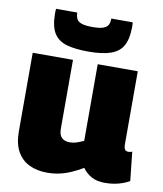

<svg xmlns="http://www.w3.org/2000/svg" viewBox="-87 -845 783 925"><g transform="rotate(10 305.0 -382.5)"><path d="M205 10Q156 10 118 -8.5Q80 -27 59 -65Q38 -103 38 -162V-547H235V-210Q235 -180 249 -166.5Q263 -153 286 -153Q298 -153 308.5 -155Q319 -157 330.5 -161.5Q342 -166 356 -172V-547H552V-190Q552 -178 554.5 -170.5Q557 -163 562 -160Q567 -157 574 -157Q584 -157 593 -161L608 -20Q595 -12 576.5 -5Q558 2 536 6Q514 10 489 10Q449 10 423 -4.5Q397 -19 379 -44Q352 -28 324 -15.5Q296 -3 267 3.5Q238 10 205 10ZM300 -599Q238 -599 196 -610.5Q154 -622 133 -654Q112 -686 111 -747Q111 -754 111 -761Q111 -768 112 -775H216Q216 -774 216 -772.5Q216 -771 216 -768Q217 -756 222 -744.5Q227 -733 245 -726Q263 -719 300 -719Q336 -719 353.5 -726Q371 -733 376.5 -744.5Q382 -756 382 -768Q382 -771 382 -772.5Q382 -774 382 -775H487Q488 -768 488 -761Q488 -754 488 -747Q487 -691 468.5 -659Q450 -627 409 -613Q368 -599 300 -599Z"/></g></svg>

Font: Georama ExtraCondensed Thin ExtraBold
Style: Regular
Weight: 800
Version: Version 1.001